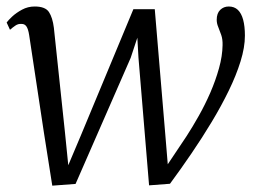

<svg xmlns="http://www.w3.org/2000/svg" viewBox="-20 -576 812 606"><path d="M145 10 118.5 -158 72 -465.5Q69 -484.5 63.5 -492.5Q58 -500.5 48.5 -500.5Q37.5 -501.5 28.5 -495.2Q19.5 -489 11.5 -482L1 -505Q5.5 -511.5 18.2 -523.5Q31 -535.5 49.5 -545.5Q68 -555.5 89.5 -555.5Q123 -555.5 134.5 -538Q146 -520.5 150 -488.5L185 -158.5L195.5 -54.5L235 -148L401 -547H468.5L501.5 -154L509.5 -57.5L569 -146.5Q587.5 -175 607.2 -210Q627 -245 643.8 -283.5Q660.5 -322 671.2 -360.5Q682 -399 682.5 -433.5Q683 -452 678.2 -465.8Q673.5 -479.5 668.8 -490.8Q664 -502 664 -513.5Q664 -534 675 -544.8Q686 -555.5 702 -555.5Q719.5 -555.5 730.8 -544.8Q742 -534 747.5 -513.5Q753 -493 753 -463.5Q753 -426.5 739.2 -382.2Q725.5 -338 702 -289.8Q678.5 -241.5 648.2 -191.2Q618 -141 584.2 -91.5Q550.5 -42 516.5 4L450.5 9L417 -394.5L413.5 -457L392.5 -393.5L218.5 4.5Z"/></svg>

Font: Merriweather 48pt Light
Style: Italic
Weight: 300
Italic angle: -7.8°
Version: Version 2.101